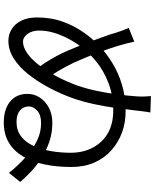

<svg xmlns="http://www.w3.org/2000/svg" viewBox="81 -904 837 1040"><g transform="rotate(90 500.0 -384.5)"><path d="M590 -780Q586 -762 583.5 -739Q581 -716 579 -701Q573 -648 565 -590.5Q557 -533 544.5 -475Q532 -417 513 -361Q489 -294 455.5 -231Q422 -168 382 -118Q342 -68 296.5 -39.5Q251 -11 202 -11Q167 -11 138 -29Q109 -47 92 -82Q75 -117 75 -165Q75 -243 98.5 -307Q122 -371 158 -421Q186 -462 227 -501.5Q268 -541 321.5 -574Q375 -607 440.5 -626.5Q506 -646 584 -646Q645 -646 699 -626Q753 -606 795 -568.5Q837 -531 861 -476.5Q885 -422 885 -352Q885 -273 871 -206Q857 -139 827.5 -89.5Q798 -40 752.5 -13Q707 14 644 14Q573 14 531 -20Q489 -54 489 -115Q489 -150 508.5 -180.5Q528 -211 563.5 -230Q599 -249 645 -249Q702 -249 750.5 -232Q799 -215 839.5 -188.5Q880 -162 911.5 -132Q943 -102 966 -75L917 -14Q898 -38 870 -67.5Q842 -97 808 -124.5Q774 -152 733.5 -170Q693 -188 647 -188Q603 -188 580 -167Q557 -146 557 -122Q557 -92 579 -73.5Q601 -55 641 -55Q687 -55 719 -79.5Q751 -104 770.5 -146.5Q790 -189 799 -241.5Q808 -294 808 -349Q808 -398 793 -439.5Q778 -481 748.5 -513Q719 -545 676.5 -562Q634 -579 579 -579Q498 -579 430 -553Q362 -527 309 -483Q256 -439 218 -383Q196 -350 180 -315.5Q164 -281 155 -246.5Q146 -212 146 -177Q146 -139 164.5 -114.5Q183 -90 205 -90Q236 -90 269 -113Q302 -136 333.5 -177Q365 -218 393.5 -271Q422 -324 444 -385Q461 -434 473 -491Q485 -548 492 -603Q499 -658 502 -700Q504 -726 503.5 -743.5Q503 -761 501 -783ZM206 -693Q215 -650 229.5 -603Q244 -556 260.5 -511Q277 -466 293 -428Q309 -390 321 -363Q343 -318 367.5 -277Q392 -236 419 -202L372 -141Q356 -160 337.5 -185.5Q319 -211 301.5 -241Q284 -271 268 -303Q253 -336 234.5 -381.5Q216 -427 198.5 -474.5Q181 -522 168 -559Q163 -577 158 -593Q153 -609 146.5 -626Q140 -643 132 -663Z"/></g></svg>

Font: Farlight84_Sys_V01
Style: Regular
Weight: 400
Designer: Ryoko NISHIZUKA  (kana, bopomofo & ideographs); Paul D. Hunt (Latin, Greek & Cyrillic); Sandoll Communications , Soo-you
Foundry: Adobe
Version: Version 2.004;October 29, 2024;FontCreator 14.0.0.2814 64-bi